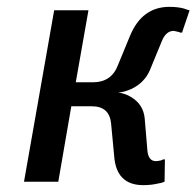

<svg xmlns="http://www.w3.org/2000/svg" viewBox="-20 -530 573 560"><path d="M398 10Q319 10 313 -75L304 -170Q299 -220 248 -220H188L150 0H50L138 -500H238L201 -290H251Q305 -290 324 -340L359 -425Q394 -510 474 -510Q499 -510 517 -505Q530 -500 533 -500L511 -435H506L500 -437Q488 -440 487 -440Q464 -440 452 -410L417 -325Q401 -288 362 -270Q341 -261 325 -260Q347 -257 362 -247Q398 -226 402 -185L410 -90Q413 -60 435 -60Q439 -60 449 -62L456 -65H461L460 0Q451 4 442 5Q422 10 398 10Z"/></svg>

Font: Scada
Style: Italic
Weight: 400
Italic angle: -10°
Designer: Jovanny Lemonad
Foundry: Jovanny Lemonad
Version: Version 4.100;PS 004.100;hotconv 1.0.88;makeotf.lib2.5.64775